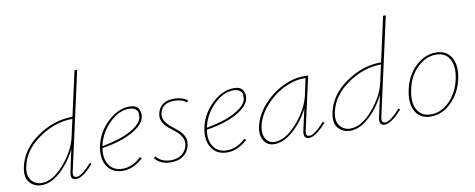

<svg xmlns="http://www.w3.org/2000/svg" viewBox="-62 -992 3152 1275"><g transform="rotate(-10 1514.0 -354.0)"><path d="M371 -11Q404 -11 473 -87L482 -79Q410 3 365 3Q322 3 336 -54L367 -199Q327 -116 262.5 -56.5Q198 3 133 3Q84 3 53 -31.5Q22 -66 36 -135Q60 -252 173.5 -330.5Q287 -409 412 -409L479 -711H497L351 -53Q341 -11 371 -11ZM136 -11Q210 -11 286.5 -99Q363 -187 383 -278L409 -395Q291 -395 182.5 -319.5Q74 -244 52 -135Q40 -74 67 -42.5Q94 -11 136 -11Z M794 -410Q840 -410 855.5 -384.5Q871 -359 865 -327Q855 -277 778.5 -233.5Q702 -190 572 -169Q561 -98 591 -54.5Q621 -11 682 -11Q747 -11 807 -67L817 -57Q751 3 681 3Q608 3 574 -52Q540 -107 560 -194Q581 -281 650.5 -345.5Q720 -410 794 -410ZM849 -327Q849 -339 849.5 -354.5Q850 -370 834.5 -383Q819 -396 790 -396Q722 -396 659.5 -335Q597 -274 577 -194L574 -182Q693 -203 766 -242.5Q839 -282 849 -327Z M1006 3Q933 3 897 -44L908 -55Q941 -11 1008 -11Q1052 -11 1080.5 -33Q1109 -55 1117 -90Q1124 -121 1110 -146.5Q1096 -172 1072.5 -191Q1049 -210 1025.5 -229Q1002 -248 989 -274.5Q976 -301 984 -333Q1004 -410 1097 -410Q1152 -410 1187 -382L1177 -370Q1149 -396 1095 -396Q1015 -396 999 -332Q992 -303 1005.5 -278.5Q1019 -254 1042.5 -235Q1066 -216 1090 -196.5Q1114 -177 1127 -149Q1140 -121 1132 -87Q1122 -46 1089 -21.5Q1056 3 1006 3Z M1498 -410Q1544 -410 1559.5 -384.5Q1575 -359 1569 -327Q1559 -277 1482.5 -233.5Q1406 -190 1276 -169Q1265 -98 1295 -54.5Q1325 -11 1386 -11Q1451 -11 1511 -67L1521 -57Q1455 3 1385 3Q1312 3 1278 -52Q1244 -107 1264 -194Q1285 -281 1354.5 -345.5Q1424 -410 1498 -410ZM1553 -327Q1553 -339 1553.5 -354.5Q1554 -370 1538.5 -383Q1523 -396 1494 -396Q1426 -396 1363.5 -335Q1301 -274 1281 -194L1278 -182Q1397 -203 1470 -242.5Q1543 -282 1553 -327Z M2043 -87 2053 -79Q1979 3 1936 3Q1894 3 1906 -53L1938 -196Q1898 -115 1832 -56Q1766 3 1702 3Q1655 3 1632 -34.5Q1609 -72 1620 -126Q1636 -203 1694.5 -269Q1753 -335 1826.5 -371Q1900 -407 1968 -407H2001L1922 -53Q1912 -11 1942 -11Q1974 -11 2043 -87ZM1706 -11Q1779 -11 1857 -99Q1935 -187 1956 -278L1981 -393H1967Q1904 -393 1834 -359Q1764 -325 1708 -262Q1652 -199 1637 -126Q1627 -77 1647 -44Q1667 -11 1706 -11Z M2452 -11Q2485 -11 2554 -87L2563 -79Q2491 3 2446 3Q2403 3 2417 -54L2448 -199Q2408 -116 2343.5 -56.5Q2279 3 2214 3Q2165 3 2134 -31.5Q2103 -66 2117 -135Q2141 -252 2254.5 -330.5Q2368 -409 2493 -409L2560 -711H2578L2432 -53Q2422 -11 2452 -11ZM2217 -11Q2291 -11 2367.5 -99Q2444 -187 2464 -278L2490 -395Q2372 -395 2263.5 -319.5Q2155 -244 2133 -135Q2121 -74 2148 -42.5Q2175 -11 2217 -11Z M2757 3Q2686 3 2654.5 -51.5Q2623 -106 2641 -194Q2661 -291 2723.5 -350.5Q2786 -410 2862 -410Q2933 -410 2965 -355.5Q2997 -301 2979 -215Q2959 -120 2897 -58.5Q2835 3 2757 3ZM2761 -11Q2831 -11 2887.5 -69Q2944 -127 2962 -215Q2979 -295 2952 -345.5Q2925 -396 2860 -396Q2792 -396 2734 -340.5Q2676 -285 2658 -194Q2640 -110 2668.5 -60.5Q2697 -11 2761 -11Z"/></g></svg>

Font: EauTest Thin
Style: Italic
Weight: 250
Italic angle: -12°
Designer: Christian Thalmann (Catharsis Fonts)
Version: Version 0.001;PS 000.001;hotconv 1.0.88;makeotf.lib2.5.64775